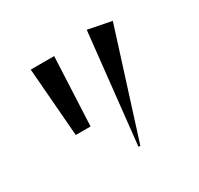

<svg xmlns="http://www.w3.org/2000/svg" viewBox="-177 -1011 1354 1305"><g transform="rotate(-30 500.0 -359.0)"><path d="M556 72 649 -792 833 -756 570 74ZM368 -748 343 -210H227L184 -748Z"/></g></svg>

Font: Tiejili SC
Style: Regular
Weight: 400
Designer: Buernia
Foundry: Ershou Xiaoxi Press
Version: Version 1.100